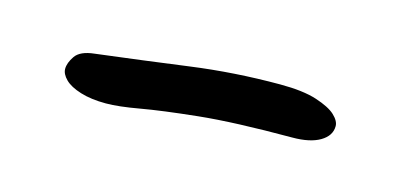

<svg xmlns="http://www.w3.org/2000/svg" viewBox="-27 -379 525 251"><g transform="rotate(15 235.5 -253.5)"><path d="M118 -212Q98 -212 83.5 -216.5Q69 -221 62 -228Q55 -235 55 -242Q55 -250 61.5 -259.5Q68 -269 87 -271Q152 -279 211 -287Q270 -295 332 -295Q363 -295 381.5 -289Q400 -283 408 -275.5Q416 -268 416 -261Q416 -248 402.5 -240Q389 -232 365 -232Q287 -232 239 -227Q191 -222 163 -217Q135 -212 118 -212Z"/></g></svg>

Font: Shantell Sans Light Light
Style: Regular
Weight: 300
Version: Version 1.008;[ac192a2d6]